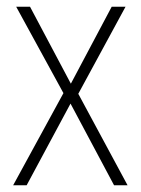

<svg xmlns="http://www.w3.org/2000/svg" viewBox="-20 -549 419 569"><path d="M168 -273 19 0H59L189 -242L318 0H358L212 -271L352 -529H311L190 -301L69 -529H28Z"/></svg>

Font: Noto Sans Bengali Condensed ExtraLight
Style: Regular
Weight: 200
Width: 3
Designer: Joana Ranito - Universal Thirst; Jelle Bosma - Monotype Design Team
Foundry: Universal Thirst ehf.
Version: Version 3.000